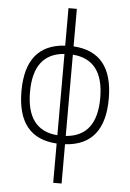

<svg xmlns="http://www.w3.org/2000/svg" viewBox="-62 -777 711 1048"><g transform="rotate(5 293.0 -253.5)"><path d="M270 224.6V9.3Q53.7 -3.4 53.7 -258.8Q53.7 -514.2 270 -526.9V-732.4H315.9V-526.9Q532.2 -514.2 532.2 -258.8Q532.2 -3.4 315.9 9.3V224.6ZM315.9 -481.4V-36.1Q485.4 -48.8 485.4 -258.8Q485.4 -468.8 315.9 -481.4ZM270 -36.1V-481.4Q100.6 -468.8 100.6 -258.8Q100.6 -48.8 270 -36.1Z"/></g></svg>

Font: Cascadia Mono ExtraLight
Style: Regular
Weight: 200
Monospace: yes
Designer: Aaron Bell
Foundry: Saja Typeworks
Version: Version 2404.023; ttfautohint (v1.8.4)